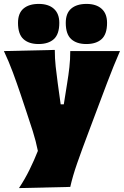

<svg xmlns="http://www.w3.org/2000/svg" viewBox="-25 -763 633 981"><path d="M72 198Q102.5 152 126.2 103.5Q150 55 168.5 8Q158.5 -42 142.5 -92.8Q126.5 -143.5 110 -192L80 -282Q61.5 -337 40.8 -393Q20 -449 -5 -502L255 -508Q255 -464.5 259.5 -423Q264 -381.5 270 -338L285 -230H301L318 -337Q325 -379 329.5 -419.5Q334 -460 334 -502H588Q570.5 -461.5 555.2 -424Q540 -386.5 522.8 -341.2Q505.5 -296 482 -233L429 -92Q393 3 369.5 70.5Q346 138 334 192ZM416 -538Q366.5 -538 338.8 -563.2Q311 -588.5 311 -646Q311 -695.5 339 -719.2Q367 -743 417 -743Q466.5 -743 494.2 -718.2Q522 -693.5 522 -646Q522 -588.5 494.2 -563.2Q466.5 -538 416 -538ZM172 -538Q122.5 -538 94.8 -563.2Q67 -588.5 67 -646Q67 -695.5 95 -719.2Q123 -743 173 -743Q222.5 -743 250.2 -718.2Q278 -693.5 278 -646Q278 -588.5 250.2 -563.2Q222.5 -538 172 -538Z"/></svg>

Font: Commissioner Flair Black
Style: Regular
Weight: 900
Designer: Kostas Bartsokas
Foundry: Kostas Bartsokas
Version: Version 1.000; ttfautohint (v1.8.3)